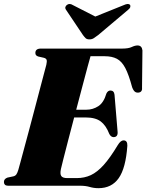

<svg xmlns="http://www.w3.org/2000/svg" viewBox="-28 -948 747 980"><path d="M381.5 0H16Q2 0 -3 -5.2Q-8 -10.5 -8 -19Q-8 -35 10 -41.5L40.5 -48Q50.5 -50.5 55.8 -58.2Q61 -66 65.5 -81Q67.5 -88 75.8 -118.2Q84 -148.5 96.2 -194Q108.5 -239.5 122.8 -292.8Q137 -346 151 -399.5Q165 -453 177.2 -499.2Q189.5 -545.5 197.8 -577.2Q206 -609 208.5 -617.5Q212.5 -635.5 209.8 -642.8Q207 -650 196 -653L167.5 -659.5Q161 -661.5 156.8 -665.5Q152.5 -669.5 152.5 -677.5Q152.5 -700 180.5 -700H595.5Q627.5 -700 644.2 -708Q661 -716 674 -716Q696 -716 699 -691L697 -504Q700 -478 679.5 -475.5Q668.5 -474 660.8 -479.8Q653 -485.5 646.5 -502.5Q629.5 -566.5 611.5 -600.8Q593.5 -635 568.5 -648Q543.5 -661 507 -661H434Q431 -651 420 -610.5Q409 -570 393.5 -511Q378 -452 361 -388H413Q446 -388 473.8 -406Q501.5 -424 515 -470.5Q522.5 -486 535.5 -486Q554 -486 556.5 -464.5L572 -278Q575.5 -249 552.5 -248Q538.5 -248 530 -264Q513 -308 486 -328.2Q459 -348.5 409 -348.5H350.5Q334 -286.5 319.5 -230Q305 -173.5 295 -134.5Q285 -95.5 283 -85.5Q277.5 -60 284.8 -49.5Q292 -39 315.5 -39H364Q403 -39 435.8 -54.2Q468.5 -69.5 501.5 -106.2Q534.5 -143 573.5 -208Q588 -231.5 602.5 -231.5Q623 -231.5 622 -204Q614 -90 578 -38.8Q542 12.5 474.5 12.5Q451 12.5 429.8 6.2Q408.5 0 381.5 0ZM473 -769Q460 -759 450.5 -753Q441 -747 428.5 -747Q415.5 -747 409.2 -753Q403 -759 395.5 -769L309 -898Q303.5 -906 306 -912.8Q308.5 -919.5 314.5 -923.5Q327.5 -932.5 344 -922L458.5 -863.5L604 -922Q626.5 -932.5 635.5 -923.5Q638.5 -919.5 637 -912.5Q635.5 -905.5 626 -898Z"/></svg>

Font: Fraunces 72pt Black
Style: Italic
Weight: 900
Italic angle: -16°
Version: Version 1.000;[b76b70a41]